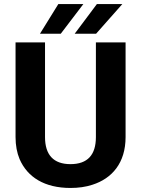

<svg xmlns="http://www.w3.org/2000/svg" viewBox="-20 -921 698 951"><path d="M329 -108C245 -108 203 -154 203 -242V-711H57V-242C57 -201 64 -164 77 -133C116 -43 201 10 329 10C368 10 405 5 438 -6C535 -37 602 -114 602 -242V-711H455V-242C455 -154 414 -108 329 -108ZM460 -901 350 -754H456L586 -901ZM269 -901 178 -754H281L393 -901Z"/></svg>

Font: Asimov
Style: Regular
Weight: 500
Designer: Google
Version: Version 2.000980; 2014